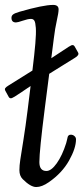

<svg xmlns="http://www.w3.org/2000/svg" viewBox="-27 -735 335 770"><path d="M84 -295.4 95.7 -390.1Q82.5 -380.9 60.1 -366Q37.6 -351.1 32.2 -347.7Q25.4 -343.8 21.5 -342Q17.6 -340.3 14.2 -341.1Q10.7 -341.8 8.3 -345.7L-5.4 -370.6Q-8.8 -377 -6.1 -381.3Q-3.4 -385.7 6.3 -391.6Q10.3 -394 103 -452.1Q111.3 -519.5 114.7 -560.3Q118.2 -601.1 116.7 -623Q115.2 -645 110.8 -652.1Q106.4 -659.2 97.2 -659.2Q85 -659.2 64.5 -652.1Q43.9 -645 37.1 -645Q19 -645 19 -663.6Q19 -672.4 26.1 -677.5Q33.2 -682.6 51.8 -688Q146.5 -715.3 186 -715.3Q208 -715.3 208 -697.3Q208 -684.1 200.9 -652.8Q193.8 -621.6 189 -582L178.7 -501.5Q203.6 -518.1 248.5 -547.4Q255.4 -551.8 259 -553.2Q262.7 -554.7 266.1 -554Q269.5 -553.2 272 -549.3L286.1 -524.4Q292 -514.2 273.9 -503.4Q258.8 -493.7 225.6 -473.4Q192.4 -453.1 170.4 -439L152.8 -301.8Q130.9 -130.4 130.9 -85Q130.9 -49.3 159.2 -49.3Q178.7 -49.3 200.7 -80.3Q222.7 -111.3 238.3 -160.6Q240.2 -166.5 241.9 -174.8Q243.7 -183.1 244.6 -186.3Q245.6 -189.5 248.5 -192.1Q251.5 -194.8 256.8 -194.8Q265.6 -194.8 271.7 -189.2Q277.8 -183.6 277.8 -176.3Q277.8 -140.6 249.8 -90.8Q221.7 -41 168.9 -4.4Q141.1 15.1 118.2 15.1Q95.7 15.1 64 -16.6Q50.8 -29.8 50.8 -52.7Q50.8 -70.8 54.4 -94.7Q58.1 -118.7 66.9 -173.6Q75.7 -228.5 84 -295.4Z"/></svg>

Font: Cooper*
Style: Italic
Weight: 400
Italic angle: -7°
Designer: Owen Earl
Foundry: indestructible type*
Version: Version 0.001